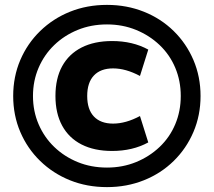

<svg xmlns="http://www.w3.org/2000/svg" viewBox="-20 -758 875 786"><path d="M418 8Q336 8 266.5 -20Q197 -48 144.5 -99Q92 -150 63 -218Q34 -286 34 -365Q34 -444 63 -512Q92 -580 144.5 -631Q197 -682 266.5 -710Q336 -738 418 -738Q499 -738 569 -710Q639 -682 691 -631Q743 -580 772 -512Q801 -444 801 -365Q801 -286 772 -218Q743 -150 691 -99Q639 -48 569 -20Q499 8 418 8ZM439 -140Q366 -140 314 -166.5Q262 -193 234.5 -243.5Q207 -294 207 -365Q207 -437 234.5 -487Q262 -537 314 -563.5Q366 -590 439 -590Q523 -590 587 -555L553 -447Q495 -478 443 -478Q392 -478 364.5 -449Q337 -420 337 -365Q337 -310 364.5 -281Q392 -252 443 -252Q495 -252 553 -283L587 -175Q523 -140 439 -140ZM418 -72Q482 -72 537 -94.5Q592 -117 633.5 -156.5Q675 -196 697.5 -249.5Q720 -303 720 -365Q720 -427 697.5 -480.5Q675 -534 633.5 -573.5Q592 -613 537 -635.5Q482 -658 418 -658Q353 -658 298 -635.5Q243 -613 202 -573.5Q161 -534 138 -480.5Q115 -427 115 -365Q115 -303 138 -249.5Q161 -196 202 -156.5Q243 -117 298 -94.5Q353 -72 418 -72Z"/></svg>

Font: M PLUS 1 Thin ExtraBold
Style: Regular
Weight: 800
Version: Version 1.001